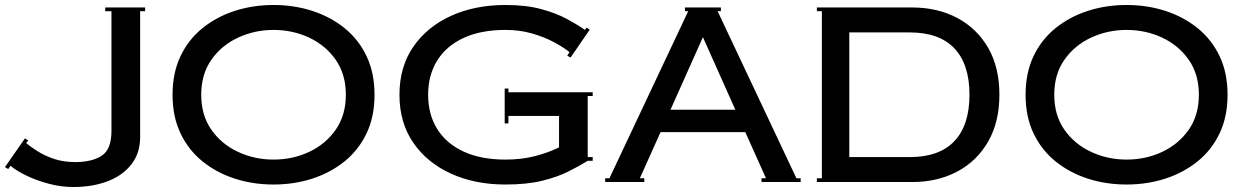

<svg xmlns="http://www.w3.org/2000/svg" viewBox="-20 -730 4993 770"><path d="M80 -175 93 -167 85 -156Q103 -141 131.5 -123Q160 -105 197.5 -92.5Q235 -80 281 -80Q349 -80 388 -105.5Q427 -131 427 -205V-685H402V-700H562V-685H542V-180Q542 -116 507 -71Q472 -26 411.5 -3Q351 20 274 20Q225 20 176 7Q127 -6 86.5 -25.5Q46 -45 22 -65L13 -52L0 -60Z M672 -350Q672 -438 704 -505Q736 -572 792.5 -617.5Q849 -663 922 -686.5Q995 -710 1077 -710Q1159 -710 1232 -686.5Q1305 -663 1361.5 -617.5Q1418 -572 1450 -505Q1482 -438 1482 -350Q1482 -262 1450 -195Q1418 -128 1361.5 -82.5Q1305 -37 1232 -13.5Q1159 10 1077 10Q995 10 922 -13.5Q849 -37 792.5 -82.5Q736 -128 704 -195Q672 -262 672 -350ZM787 -350Q787 -268 827.5 -210Q868 -152 934.5 -121Q1001 -90 1077 -90Q1154 -90 1220 -121Q1286 -152 1326.5 -210Q1367 -268 1367 -350Q1367 -432 1326.5 -490Q1286 -548 1220 -579Q1154 -610 1077 -610Q1001 -610 934.5 -579Q868 -548 827.5 -490Q787 -432 787 -350Z M1697 -350Q1697 -271 1733.5 -212.5Q1770 -154 1839.5 -122Q1909 -90 2007 -90Q2072 -90 2126 -104Q2180 -118 2222 -139V-265H2019V-235H2004V-375H2019V-360H2357V-345H2337V-100H2357V-85H2337Q2303 -64 2259 -42Q2215 -20 2154 -5Q2093 10 2007 10Q1885 10 1789 -33.5Q1693 -77 1637.5 -157.5Q1582 -238 1582 -350Q1582 -462 1637.5 -542.5Q1693 -623 1789 -666.5Q1885 -710 2007 -710Q2090 -710 2150.5 -693.5Q2211 -677 2253.5 -654Q2296 -631 2326 -610L2332 -619L2345 -611L2268 -499L2255 -507L2264 -521Q2239 -541 2200.5 -561.5Q2162 -582 2113 -596Q2064 -610 2007 -610Q1909 -610 1839.5 -578Q1770 -546 1733.5 -487.5Q1697 -429 1697 -350Z M2407 0V-15H2424L2740 -685H2727V-700H2871V-685H2858L3174 -15H3191V0H3034V-15H3052L2969 -200H2629L2546 -15H2564V0ZM2799 -581 2669 -290H2929Z M3256 0V-15H3276V-685H3256V-700H3638Q3740 -700 3819 -658Q3898 -616 3943 -538Q3988 -460 3988 -350Q3988 -241 3943 -162.5Q3898 -84 3819 -42Q3740 0 3638 0ZM3628 -600H3386V-100H3628Q3747 -100 3807.5 -164Q3868 -228 3868 -350Q3868 -472 3807.5 -536Q3747 -600 3628 -600Z M4093 -350Q4093 -438 4125 -505Q4157 -572 4213.5 -617.5Q4270 -663 4343 -686.5Q4416 -710 4498 -710Q4580 -710 4653 -686.5Q4726 -663 4782.5 -617.5Q4839 -572 4871 -505Q4903 -438 4903 -350Q4903 -262 4871 -195Q4839 -128 4782.5 -82.5Q4726 -37 4653 -13.5Q4580 10 4498 10Q4416 10 4343 -13.5Q4270 -37 4213.5 -82.5Q4157 -128 4125 -195Q4093 -262 4093 -350ZM4208 -350Q4208 -268 4248.5 -210Q4289 -152 4355.5 -121Q4422 -90 4498 -90Q4575 -90 4641 -121Q4707 -152 4747.5 -210Q4788 -268 4788 -350Q4788 -432 4747.5 -490Q4707 -548 4641 -579Q4575 -610 4498 -610Q4422 -610 4355.5 -579Q4289 -548 4248.5 -490Q4208 -432 4208 -350Z"/></svg>

Font: Copperplate CC
Style: Regular
Weight: 400
Designer: indestructible type*
Foundry: Cowboy Collective
Version: Version 1.000